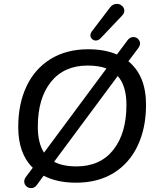

<svg xmlns="http://www.w3.org/2000/svg" viewBox="-20 -933 812 990"><path d="M205 -27 169 22Q158 37 140 37Q126 37 115.5 27Q105 17 105 3Q105 -9 113 -20L149 -68Q74 -141 74 -278Q74 -398 117 -488.5Q160 -579 241.5 -629Q323 -679 435 -679Q520 -679 583 -652L638 -726Q650 -742 668 -742Q682 -742 692 -732Q702 -722 702 -709Q702 -697 693 -685L642 -617Q733 -543 733 -393Q733 -273 690 -182Q647 -91 566 -41Q485 9 372 9Q274 9 205 -27ZM632 -392Q632 -491 587 -541L259 -99Q303 -75 374 -75Q497 -75 564.5 -160.5Q632 -246 632 -392ZM207 -146 529 -580Q489 -595 432 -595Q310 -595 242.5 -510.5Q175 -426 175 -280Q175 -195 207 -146ZM474 -724Q463 -724 454.5 -732Q446 -740 446 -751Q446 -760 452 -769L547 -894Q561 -913 583 -913Q598 -913 609.5 -902.5Q621 -892 621 -878Q621 -864 609 -852L498 -735Q487 -724 474 -724Z"/></svg>

Font: SN Pro
Style: Italic
Weight: 400
Italic angle: -9°
Designer: Tobias Whetton
Foundry: Supernotes
Version: Version 1.003